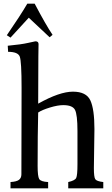

<svg xmlns="http://www.w3.org/2000/svg" viewBox="-20 -1021 605 1041"><path d="M17 -830Q90 -936 128 -1001H168Q228 -887 265 -832L249 -819L136 -925L37 -817ZM96 -76 97 -544Q97 -689 87 -714.5Q77 -740 24 -740L22 -773Q96 -780 132.5 -788.5Q169 -797 172 -797Q189 -797 189 -782L188 -717L187 -459Q303 -524 375.5 -524Q448 -524 470 -476.5Q492 -429 492 -321L489 -109Q489 -61 496.5 -49.5Q504 -38 540 -34V0H350V-34Q386 -42 393 -56Q400 -70 400 -131V-310Q400 -400 386.5 -425.5Q373 -451 323 -451Q293 -451 250.5 -438Q208 -425 187 -411Q184 -295 184 -121Q184 -65 192.5 -50.5Q201 -36 241 -34V0H37V-34Q70 -36 83 -46Q96 -56 96 -76Z"/></svg>

Font: Prociono
Style: Regular
Weight: 400
Designer: Barry Schwartz
Foundry: The Crud Factory
Version: Version 2.301